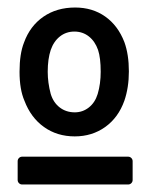

<svg xmlns="http://www.w3.org/2000/svg" viewBox="-20 -728 398 511"><path d="M45 -460Q32 -490 32 -537Q32 -585 44 -615Q60 -659 95.5 -683.5Q131 -708 180 -708Q226 -708 260 -684Q294 -660 311 -616Q323 -583 323 -538Q323 -495 311 -460Q295 -415 260 -390Q225 -365 179 -365Q132 -365 97 -390Q62 -415 45 -460ZM240 -478Q248 -505 248 -537Q248 -574 241 -595Q233 -618 216.5 -631Q200 -644 178 -644Q156 -644 139.5 -631Q123 -618 115 -595Q107 -571 107 -537Q107 -508 115 -478Q122 -455 139 -442Q156 -429 179 -429Q200 -429 216.5 -442Q233 -455 240 -478ZM27 -249V-299Q27 -304 30.5 -307.5Q34 -311 39 -311H321Q326 -311 329.5 -307.5Q333 -304 333 -299V-249Q333 -244 329.5 -240.5Q326 -237 321 -237H39Q34 -237 30.5 -240.5Q27 -244 27 -249Z"/></svg>

Font: Amber EN SemiBold
Style: Regular
Weight: 600
Designer: Jeremy Tribby
Foundry: Tribby Type
Version: Version 1.408 November 24, 2021